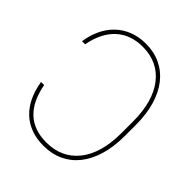

<svg xmlns="http://www.w3.org/2000/svg" viewBox="-208 -859 991 991"><g transform="rotate(45 287.0 -363.5)"><path d="M58.2 -214.5Q95.9 -12.8 274.9 -12.8Q386.7 -12.8 451 -93Q515.6 -173.7 515.6 -322.4V-404.8Q515.6 -551.8 452.4 -633.2Q389.2 -714.5 277.7 -714.5Q234.7 -714.5 198.7 -701.7Q162.6 -688.9 134.6 -663.5Q106.5 -638.1 87.4 -600.5Q68.2 -562.9 58.9 -512.8H36.2Q43.7 -562.5 63.2 -603.7Q82.7 -644.9 113.5 -674.5Q144.2 -704.2 185.9 -720.7Q227.6 -737.2 279.1 -737.2Q338.8 -737.2 386.7 -714.3Q434.7 -691.4 468.4 -648.4Q502.1 -605.5 520.2 -543.9Q538.4 -482.2 538.4 -404.8V-323.2Q538.4 -244 519.9 -182Q501.4 -120 467.3 -77.4Q433.2 -34.8 384.9 -12.4Q336.6 9.9 277 9.9Q227.6 9.9 187 -4.8Q146.3 -19.5 115.6 -47.9Q84.9 -76.3 64.6 -118.3Q44.4 -160.2 35.5 -214.5Z"/></g></svg>

Font: Inter P Thin
Style: Regular
Weight: 100
Designer: Rasmus Andersson
Foundry: rsms
Version: Version 3.018;git-588b23468